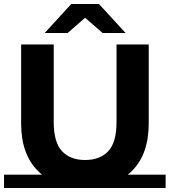

<svg xmlns="http://www.w3.org/2000/svg" viewBox="-28 -921 843 954"><path d="M394 12Q245 12 161 -71Q77 -154 77 -308V-700H239V-314Q239 -214 280 -170Q321 -126 395 -126Q469 -126 510 -170Q551 -214 551 -314V-700H711V-308Q711 -154 627 -71Q543 12 394 12ZM-8 13V-53H795V13ZM194 -757 326 -901H464L596 -757H482L344 -877H446L308 -757Z"/></svg>

Font: Montserrat Underline Thin
Style: Bold
Weight: 700
Version: Version 9.000